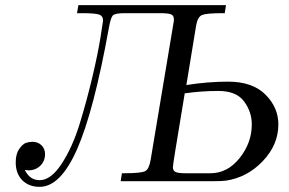

<svg xmlns="http://www.w3.org/2000/svg" viewBox="-20 -703 1123 745"><path d="M41 -73.2Q41 -105.5 54.4 -124.8Q67.9 -144 80.3 -148.4Q92.8 -152.8 106 -152.8Q127 -152.8 140.9 -139.4Q154.8 -126 154.8 -105Q154.8 -78.1 136.5 -60.1Q118.2 -42 89.8 -42Q85.9 -42 76.2 -43.9Q95.2 -3.9 133.8 -3.9Q177.7 -3.9 219.5 -67.9Q261.2 -131.8 289.1 -222.4Q316.9 -313 338.4 -404.1Q359.9 -495.1 370.1 -559.1L379.9 -623Q379.9 -641.1 364.5 -646.5Q349.1 -651.9 295.9 -651.9H278.8L284.2 -683.1H856.9L852.1 -651.9H844.2Q782.2 -651.9 764.6 -645Q747.1 -638.2 741.2 -605L703.1 -373Q786.1 -386.2 865.2 -386.2Q959.5 -386.2 1009.8 -336.2Q1060.1 -286.1 1060.1 -220.2Q1060.1 -141.1 999.5 -77.6Q939 -14.2 856 -2Q840.8 0 810.1 0H448.2L453.1 -30.8H463.9Q528.8 -30.8 543.9 -39.3Q559.1 -47.9 564.9 -85L653.8 -617.2Q654.8 -621.1 654.8 -627.9Q654.8 -644 642.3 -647.9Q629.9 -651.9 600.1 -651.9H463.9Q425.8 -651.9 417.5 -642.8Q409.2 -633.8 401.9 -591.8Q343.8 -271 279.3 -124.5Q214.8 22 133.8 22Q91.8 22 66.4 -3.7Q41 -29.3 41 -73.2ZM650.9 -54.2Q650.9 -41 660.9 -35.9Q670.9 -30.8 698.2 -30.8H796.9Q862.8 -30.8 909.9 -89.8Q957 -148.9 957 -220.2Q957 -269 927 -309.6Q897 -350.1 827.1 -350.1Q762.2 -350.1 696.8 -340.8Q692.9 -315.9 680.9 -244.4Q668.9 -172.9 659.9 -116.9Q650.9 -61 650.9 -54.2Z"/></svg>

Font: CMU Serif Extra
Style: RomanSlanted
Weight: 500
Italic angle: -9.46001°
Version: Version 0.7.0